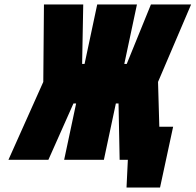

<svg xmlns="http://www.w3.org/2000/svg" viewBox="-20 -720 881 865"><path d="M577 -149 545 0H556L550 125H701L760 -149ZM519 0H702L692 -351L841 -700H660L551 -432H540L597 -700H418L361 -432H350L355 -700H178L175 -351L18 0H198L311 -254H323L269 0H448L502 -254H514Z"/></svg>

Font: Advent Pro Black
Style: Italic
Weight: 900
Italic angle: -12°
Version: Version 3.000